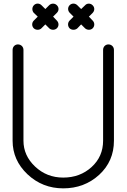

<svg xmlns="http://www.w3.org/2000/svg" viewBox="-20 -1013 701 1063"><path d="M49.8 -233.9C49.8 -162.1 77.1 -100.1 132.3 -47.9C187.5 3.9 253.4 29.8 330.1 29.8C407.7 29.8 474.1 4.9 528.8 -44.9C583.5 -95.2 610.8 -158.2 610.8 -233.9V-736.8C610.8 -754.4 597.2 -767.1 580.1 -767.1C564 -767.1 550.8 -754.4 550.8 -736.8V-233.9C550.8 -175.3 529.3 -126.5 486.8 -87.9C444.3 -49.3 392.1 -29.8 330.1 -29.8C269 -29.8 217.3 -50.3 174.3 -90.8C131.3 -131.3 109.9 -179.2 109.9 -233.9V-736.8C109.9 -754.4 96.2 -767.1 79.1 -767.1C63 -767.1 49.8 -754.4 49.8 -736.8ZM167 -898.9C155.3 -887.2 155.3 -868.2 167 -856.4C178.7 -845.2 198.7 -845.7 209 -856L231 -877.9L252.9 -856C264.2 -845.7 283.2 -845.2 294.9 -856.4C307.1 -868.2 306.6 -887.2 294.9 -898.9L273.9 -920.9L294.9 -941.9C307.1 -954.1 307.1 -972.2 294.9 -983.9C283.2 -996.1 263.7 -995.6 252 -983.9L231 -962.9L210 -983.9C198.2 -996.1 178.7 -996.1 167.5 -983.9C156.2 -972.2 156.7 -953.6 167 -941.9L189 -920.9ZM365.2 -898.9C354 -887.2 354 -868.2 365.2 -856.4C377 -845.2 396.5 -845.7 408.2 -856L429.2 -877.9L451.2 -856C462.9 -845.7 481.9 -845.2 493.2 -856.4C504.9 -868.2 504.9 -887.2 493.2 -898.9L472.2 -920.9L493.2 -941.9C504.9 -954.1 504.9 -972.2 492.7 -983.9C481 -996.1 461.4 -995.6 451.2 -983.9L429.2 -962.9L408.2 -983.9C396 -996.1 377 -996.1 365.2 -983.9C354 -972.2 354.5 -953.6 366.2 -941.9L387.2 -920.9Z"/></svg>

Font: Nemoy
Style: Medium
Weight: 500
Designer: BSozoo
Foundry: BSozoo
Version: Version 001.000